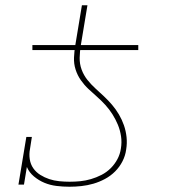

<svg xmlns="http://www.w3.org/2000/svg" viewBox="-20 -701 640 729"><path d="M103 -511V-530H266L291 -681H312L287 -530H505V-511ZM244 8Q219 8 194.5 5Q170 2 148.5 -7Q127 -16 109 -31Q91 -46 82 -67L71 0H50L80 -181H101L94 -136Q90 -116 93 -96.5Q96 -77 106.5 -62Q117 -47 133 -37Q149 -27 167 -21Q185 -15 205 -13Q225 -11 244 -11Q265 -11 285 -13Q305 -15 325.5 -21Q346 -27 365.5 -37Q385 -47 400.5 -62.5Q416 -78 426 -97Q436 -116 439 -137Q443 -161 439.5 -184Q436 -207 427.5 -227.5Q419 -248 407 -267Q395 -286 380 -302.5Q365 -319 348.5 -333.5Q332 -348 316 -363Q300 -378 287 -396.5Q274 -415 267 -437Q260 -459 261 -482.5Q262 -506 266 -530H287Q283 -506 282.5 -482Q282 -458 290 -436.5Q298 -415 312 -397.5Q326 -380 342.5 -365Q359 -350 375 -335Q391 -320 405.5 -303Q420 -286 431.5 -266.5Q443 -247 450.5 -225.5Q458 -204 460.5 -180.5Q463 -157 459 -133Q456 -110 445 -88.5Q434 -67 417 -50Q400 -33 378.5 -21.5Q357 -10 334.5 -3.5Q312 3 289 5.5Q266 8 244 8Z"/></svg>

Font: Iosevka Slab ThExObl
Style: Regular
Weight: 100
Width: 7
Italic angle: -9°
Monospace: yes
Designer: Belleve Invis
Foundry: Belleve Invis
Version: Version 11.1.1; ttfautohint (v1.8.3)